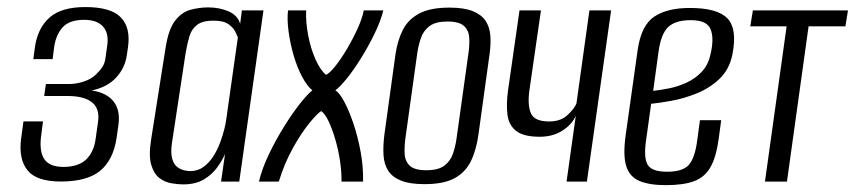

<svg xmlns="http://www.w3.org/2000/svg" viewBox="-20 -525 2471 555"><path d="M156 -0.3Q85.5 -0.3 59.6 -32.6Q33.6 -64.8 40.9 -123.4L47.8 -174H104.3L99.2 -134.5Q92.7 -88.4 107.8 -65.4Q123 -42.5 163.3 -42.5Q205.6 -42.5 228.3 -63.4Q251 -84.3 256.5 -123.9L263.5 -173.6Q268.7 -211.4 245.6 -229.5Q222.6 -247.5 175.6 -247.5H107.7L112.7 -282.2H180.6Q200.2 -282.2 221.8 -289.2Q243.4 -296.1 256.8 -309.1Q268.8 -320.5 276 -331.5Q283.3 -342.5 285.3 -360.1L290.1 -394.5Q295 -429.6 277.4 -448.7Q259.8 -467.7 223.1 -467.7Q180.6 -467.7 161.1 -446Q141.6 -424.3 136.6 -389.3L132.1 -354.1H76.3L81.2 -390.3Q89.5 -444.8 123.7 -474.7Q158 -504.6 226.3 -504.6Q300.5 -504.6 329.2 -474.8Q358 -445 350 -388.7L346.5 -364.9Q341.2 -328.2 315.4 -300.4Q289.5 -272.7 245.1 -263.5Q288.5 -257.1 308.6 -231.3Q328.7 -205.4 322 -161.4L317 -126.3Q307.7 -63.3 270.1 -31.8Q232.5 -0.3 156 -0.3Z M509.3 8Q495.1 8 476.1 4.9Q457.1 1.8 441.2 -10.1Q425.2 -22 417.3 -48.1Q409.4 -74.2 416.7 -121L458.5 -386Q466.9 -440.7 486.4 -465.5Q505.9 -490.3 531.2 -496.9Q556.5 -503.6 581.6 -503.6Q614.5 -503.6 640.8 -492.1Q667.2 -480.5 674.2 -456.2L679.2 -495H741.6L671.6 0H619L630.5 -79.8Q622.5 -61.3 607.8 -41Q593.1 -20.7 569.3 -6.3Q545.4 8 509.3 8ZM529.5 -30.4Q551.9 -30.4 568.7 -42.8Q585.5 -55.2 597.3 -74.2Q609.1 -93.2 616.8 -114.2Q624.5 -135.2 628.7 -152.7Q632.9 -170.2 633.9 -179.3L667.6 -417.1Q665.6 -422.4 660 -433.7Q654.5 -445 640.4 -455.1Q626.4 -465.3 596.8 -465.3Q566 -465.3 550.1 -453.4Q534.2 -441.6 527.8 -420.8Q521.4 -399.9 516.6 -371.8L476.9 -110.9Q473.1 -83.5 477.6 -67Q482.1 -50.4 491.6 -42.9Q501.2 -35.4 511.6 -32.9Q522.1 -30.4 529.5 -30.4Z M728.5 0Q737.5 -38 757.5 -79.5Q777.4 -121 801.4 -159.5Q825.4 -198 847.6 -226Q869.9 -254 882.9 -264Q867.9 -276 853.6 -302.5Q839.4 -329 829.2 -363.5Q819.1 -398 814.3 -433Q809.5 -468 812.5 -495H865Q863.3 -462.2 870.7 -423.4Q878 -384.7 892.1 -353.1Q906.3 -321.6 922.5 -308.6Q933.4 -313.7 949.9 -334.6Q966.3 -355.4 983.2 -383.9Q1000 -412.3 1013.5 -441.9Q1027 -471.6 1031.6 -495H1088.1Q1080.1 -463 1061.9 -426Q1043.8 -389 1022.2 -354.5Q1000.5 -320 980.4 -295.5Q960.2 -271 949.2 -264Q961.2 -257 975.2 -231Q989.1 -205 1001.9 -167Q1014.6 -129 1022.6 -85.5Q1030.5 -42 1029.5 0H967.2Q967.6 -28.2 962.8 -60.3Q957.9 -92.4 949.1 -122.4Q940.3 -152.4 929.9 -174.3Q919.5 -196.2 908.5 -204Q896.5 -196.5 873.6 -168.3Q850.7 -140.1 826.6 -96.9Q802.5 -53.8 785.9 0Z M1207.3 7.3Q1165.2 7.3 1139.9 -2.6Q1114.6 -12.5 1102.4 -31.1Q1090.3 -49.7 1088.6 -76.6Q1086.9 -103.6 1091.4 -138L1123.4 -369.4Q1129.2 -407.7 1144.1 -437.9Q1159 -468 1191 -485.5Q1222.9 -503 1279.3 -503Q1321.3 -503 1346.6 -492.8Q1371.9 -482.6 1383.8 -464.5Q1395.6 -446.3 1397.4 -422.2Q1399.2 -398 1395.3 -369.4L1363.3 -138.2Q1357.3 -92.4 1341.5 -59.8Q1325.7 -27.1 1294.1 -9.9Q1262.5 7.3 1207.3 7.3ZM1212.5 -32.9Q1246.7 -32.9 1264.2 -46Q1281.8 -59.2 1289.2 -80.5Q1296.6 -101.7 1299.7 -124.8L1334.2 -371.6Q1337.6 -395 1336.4 -415.7Q1335.3 -436.5 1321.5 -449.7Q1307.7 -462.8 1273.5 -462.8Q1239.3 -462.8 1221.7 -449.7Q1204.2 -436.5 1196.9 -415.7Q1189.7 -395 1186.2 -371.6L1151.8 -124.8Q1148.7 -101.7 1149.7 -80.5Q1150.7 -59.2 1164.5 -46Q1178.3 -32.9 1212.5 -32.9Z M1617.7 0 1644.4 -190.3Q1633 -164.6 1605.2 -147.1Q1577.5 -129.7 1540.5 -129.7Q1493 -129.7 1471.7 -146.7Q1450.4 -163.7 1446.8 -193.9Q1443.2 -224.1 1448.5 -263.5L1481.7 -495H1543.7L1510.1 -262.4Q1504.5 -219.2 1515.2 -196.5Q1525.8 -173.9 1567.3 -173.9Q1599.7 -173.9 1619 -191.1Q1638.2 -208.3 1646.2 -225.3L1683.8 -495H1746.5L1676.5 0Z M1904.6 10.2Q1857.3 10.2 1828.7 -1.8Q1800.1 -13.7 1790.3 -44.6Q1780.5 -75.5 1788.4 -133.1L1823.4 -381.5Q1833.7 -452 1871.3 -477Q1909 -502 1974 -502Q2053.5 -502 2082.6 -472Q2111.7 -442 2097.2 -367.9Q2088.3 -323.9 2059.5 -296.8Q2030.8 -269.7 1993.3 -254.8Q1955.9 -239.8 1920.1 -233.5Q1884.4 -227.1 1862.2 -225L1847.5 -119.1Q1840.2 -68.5 1852.3 -48.5Q1864.3 -28.6 1908.5 -28.6Q1952.8 -28.6 1970.6 -47.8Q1988.3 -67.1 1995.2 -117.7L2003.3 -177.6H2064.7L2057.7 -125.6Q2050.5 -71.2 2033.8 -41.9Q2017.1 -12.6 1986.2 -1.2Q1955.2 10.2 1904.6 10.2ZM1868.1 -262.3Q1887.8 -264.4 1913.5 -269.5Q1939.2 -274.5 1964.4 -286Q1989.5 -297.5 2008.5 -317.5Q2027.5 -337.6 2034 -369Q2044.6 -413.8 2034.2 -440.2Q2023.8 -466.7 1976.7 -466.7Q1933 -466.7 1911.9 -447.2Q1890.8 -427.6 1883.6 -375.8Z M2191.2 0 2253.8 -448.8H2148.8L2156.3 -495H2431.2L2423.7 -448.8H2317.3L2254.8 0Z"/></svg>

Font: Alumni Sans Thin
Style: Italic
Weight: 100
Italic angle: -8°
Designer: Robert E. Leuschke
Foundry: Robert E. Leuschke
Version: Version 1.016